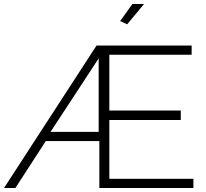

<svg xmlns="http://www.w3.org/2000/svg" viewBox="-47 -937 1029 957"><path d="M586.9 -815.9 551.8 -832 612.8 -917H670.9ZM434.1 -710H908.2V-664.1H498V-386.2H854V-338.9H498V-45.9H917V0H448.2V-233.9H181.2L29.8 0H-26.9ZM444.8 -279.8V-646L205.1 -279.8Z"/></svg>

Font: Rawline Light
Style: Regular
Weight: 300
Designer: Matt McInerney, Pablo Impallari, Rodrigo Fuenzalida
Foundry: Matt McInerney, Pablo Impallari, Rodrigo Fuenzalida
Version: Version 4.020;PS 004.020;hotconv 1.0.88;makeotf.lib2.5.64775